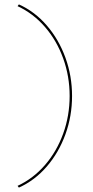

<svg xmlns="http://www.w3.org/2000/svg" viewBox="-20 -731 422 874"><path d="M60 115Q131 82 184.5 20.5Q238 -41 267.5 -122.5Q297 -204 297 -294Q297 -384 267.5 -465.5Q238 -547 184.5 -608.5Q131 -670 60 -703L66 -711Q139 -678 193.5 -614.5Q248 -551 278 -468Q308 -385 308 -294Q308 -203 278 -120Q248 -37 193.5 26.5Q139 90 66 123Z"/></svg>

Font: Ysabeau SC Hairline
Style: Regular
Weight: 100
Designer: Christian Thalmann (Catharsis Fonts)
Version: Version 0.003